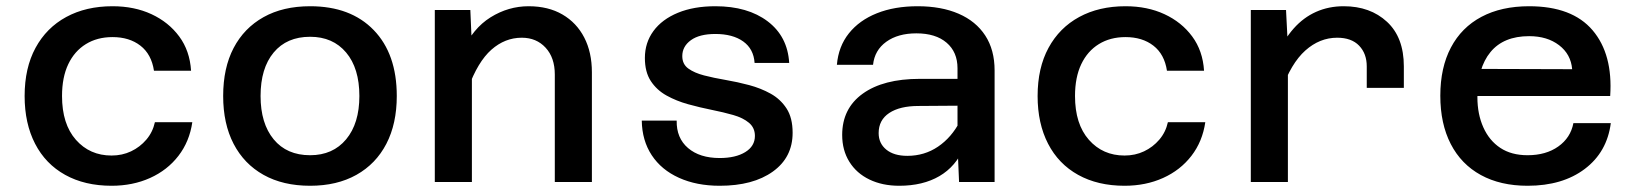

<svg xmlns="http://www.w3.org/2000/svg" viewBox="-20 -584 5240 616"><path d="M338 12Q252 12 189 -23Q126 -58 92.5 -123Q59 -188 59 -276Q59 -366 94 -430.5Q129 -495 192.5 -529.5Q256 -564 341 -564Q411 -564 466 -538.5Q521 -513 555 -467Q589 -421 593 -357H474Q466 -410 430.5 -437.5Q395 -465 341 -465Q292 -465 255.5 -442.5Q219 -420 199 -378Q179 -336 179 -276Q179 -186 223.5 -135.5Q268 -85 338 -85Q372 -85 400.5 -98.5Q429 -112 449.5 -136Q470 -160 477 -192H597Q588 -130 552.5 -84Q517 -38 461.5 -13Q406 12 338 12Z M975 12Q888 12 825.5 -23Q763 -58 729.5 -122.5Q696 -187 696 -276Q696 -366 729.5 -430Q763 -494 825.5 -529Q888 -564 975 -564Q1105 -564 1179 -487.5Q1253 -411 1253 -276Q1253 -187 1219.5 -122.5Q1186 -58 1123.5 -23Q1061 12 975 12ZM975 -86Q1048 -86 1090.5 -137Q1133 -188 1133 -276Q1133 -365 1090.5 -415.5Q1048 -466 975 -466Q900 -466 858 -415.5Q816 -365 816 -276Q816 -188 858 -137Q900 -86 975 -86Z M1760 0V-345Q1760 -399 1730.5 -431Q1701 -463 1654 -463Q1600 -463 1556.5 -424.5Q1513 -386 1482 -301L1464 -420Q1497 -493 1554 -528.5Q1611 -564 1676 -564Q1739 -564 1784.5 -537.5Q1830 -511 1854.5 -463.5Q1879 -416 1879 -352V0ZM1375 0V-552H1489L1494 -436V0Z M2289 12Q2215 12 2158.5 -13.5Q2102 -39 2071 -86Q2040 -133 2039 -197H2151Q2150 -141 2187.5 -109Q2225 -77 2289 -77Q2340 -77 2371 -96Q2402 -115 2402 -148Q2402 -174 2383 -190Q2364 -206 2332.5 -215Q2301 -224 2263.5 -231.5Q2226 -239 2188 -249.5Q2150 -260 2118.5 -277.5Q2087 -295 2068 -324Q2049 -353 2049 -398Q2049 -447 2076.5 -484.5Q2104 -522 2155 -543Q2206 -564 2275 -564Q2379 -564 2443 -515.5Q2507 -467 2512 -382H2401Q2398 -427 2364.5 -451Q2331 -475 2275 -475Q2224 -475 2196.5 -455Q2169 -435 2169 -404Q2169 -378 2188.5 -364Q2208 -350 2239 -342Q2270 -334 2308 -327.5Q2346 -321 2383.5 -311Q2421 -301 2452.5 -283.5Q2484 -266 2503.5 -236Q2523 -206 2523 -158Q2523 -79 2459.5 -33.5Q2396 12 2289 12Z M3057 0 3052 -117V-365Q3052 -417 3017 -447Q2982 -477 2920 -477Q2861 -477 2823.5 -450Q2786 -423 2781 -376H2665Q2670 -435 2703.5 -477Q2737 -519 2793.5 -541.5Q2850 -564 2924 -564Q3000 -564 3055.5 -540Q3111 -516 3141 -470Q3171 -424 3171 -358V0ZM2865 12Q2811 12 2769.5 -8Q2728 -28 2705 -65Q2682 -102 2682 -151Q2682 -236 2748 -283.5Q2814 -331 2931 -331H3066V-245L2927 -244Q2867 -244 2833 -221.5Q2799 -199 2799 -157Q2799 -124 2823.5 -104Q2848 -84 2891 -84Q2946 -84 2989.5 -113.5Q3033 -143 3060 -195L3073 -111Q3047 -50 2994 -19Q2941 12 2865 12Z M3588 12Q3502 12 3439 -23Q3376 -58 3342.5 -123Q3309 -188 3309 -276Q3309 -366 3344 -430.5Q3379 -495 3442.5 -529.5Q3506 -564 3591 -564Q3661 -564 3716 -538.5Q3771 -513 3805 -467Q3839 -421 3843 -357H3724Q3716 -410 3680.5 -437.5Q3645 -465 3591 -465Q3542 -465 3505.5 -442.5Q3469 -420 3449 -378Q3429 -336 3429 -276Q3429 -186 3473.5 -135.5Q3518 -85 3588 -85Q3622 -85 3650.5 -98.5Q3679 -112 3699.5 -136Q3720 -160 3727 -192H3847Q3838 -130 3802.5 -84Q3767 -38 3711.5 -13Q3656 12 3588 12Z M4365 -302V-371Q4365 -412 4340.5 -437.5Q4316 -463 4270 -463Q4214 -463 4168 -422Q4122 -381 4091 -293L4076 -405Q4099 -457 4130.5 -492.5Q4162 -528 4202.5 -546Q4243 -564 4291 -564Q4376 -564 4430 -514Q4484 -464 4484 -371V-302ZM3993 0V-552H4106L4112 -435V0Z M4881 12Q4794 12 4731 -22.5Q4668 -57 4634.5 -122Q4601 -187 4601 -277Q4601 -367 4635 -431.5Q4669 -496 4733 -530Q4797 -564 4886 -564Q5024 -564 5089.5 -487Q5155 -410 5146 -276H4696L4697 -363L5024 -362Q5020 -410 4982 -439Q4944 -468 4886 -468Q4804 -468 4762 -417Q4720 -366 4720 -272Q4720 -218 4739 -175.5Q4758 -133 4793.5 -109.5Q4829 -86 4881 -86Q4940 -86 4979.5 -114Q5019 -142 5028 -189H5148Q5136 -96 5064.5 -42Q4993 12 4881 12Z"/></svg>

Font: Azeret Mono Medium
Style: Regular
Weight: 500
Designer: Martin Vácha
Foundry: Displaay
Version: Version 1.002